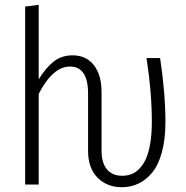

<svg xmlns="http://www.w3.org/2000/svg" viewBox="-20 -763 770 794"><path d="M642.1 -522.9Q664.1 -377 664.1 -257.8Q664.1 -187.5 649.7 -134.3Q635.3 -81.1 609.9 -50Q584.5 -19 552.7 -3.9Q521 11.2 483.9 11.2Q422.4 11.2 383.3 -28.3Q344.2 -67.9 344.2 -139.2V-376Q344.2 -487.8 269 -487.8Q198.7 -487.8 140.1 -375V0H84V-735.8L140.1 -743.2V-435.1Q169.4 -482.9 202.1 -508.5Q234.9 -534.2 279.8 -534.2Q336.9 -534.2 368.4 -493.4Q399.9 -452.6 399.9 -382.8V-141.1Q399.9 -89.4 422.4 -62.7Q444.8 -36.1 484.9 -36.1Q504.9 -36.1 522 -42.2Q539.1 -48.3 555.2 -64.2Q571.3 -80.1 582.8 -104.7Q594.2 -129.4 601.1 -168.7Q607.9 -208 607.9 -258.8Q607.9 -381.3 585.9 -522.9Z"/></svg>

Font: Fira Sans Compressed Light
Style: Regular
Weight: 300
Width: 1
Designer: Carrois Corporate & Edenspiekermann AG
Foundry: Carrois Corporate GbR & Edenspiekermann AG
Version: Version 4.203;PS 004.203;hotconv 1.0.88;makeotf.lib2.5.64775